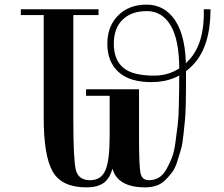

<svg xmlns="http://www.w3.org/2000/svg" viewBox="-20 -790 970 830"><path d="M297 -750H406V-725H297ZM70 -725V-750H169V-725ZM352 -376H581V-404H352ZM755 -488Q755 -437 754.5 -409Q754 -381 753 -330Q752 -279 748 -248.5Q744 -218 738.5 -175.5Q733 -133 723 -108Q713 -83 699.5 -58.5Q686 -34 667 -22.5Q648 -11 624 -11Q593 -11 587 -43.5Q581 -76 581 -201V-376H454V-201Q454 -96 435.5 -53.5Q417 -11 370 -11Q318 -11 307.5 -57Q297 -103 297 -272Q297 -277 297 -280V-750H169V-280Q169 -116 208 -48Q247 20 354 20Q400 20 427 1.5Q454 -17 466 -61Q489 20 608 20Q634 20 656 12.5Q678 5 694.5 -11.5Q711 -28 724 -45Q737 -62 746.5 -92.5Q756 -123 762.5 -145Q769 -167 773 -207Q777 -247 779.5 -270.5Q782 -294 783 -338.5Q784 -383 784 -403.5Q784 -424 784 -469Q784 -485 784 -492Q784 -631 738 -700.5Q692 -770 614 -770Q537 -770 490.5 -723Q444 -676 444 -601Q444 -523 492 -479Q540 -435 635 -435Q747 -435 818.5 -514Q890 -593 890 -750H861Q865 -609 802 -536Q739 -463 647 -463Q553 -463 512.5 -497.5Q472 -532 472 -601Q472 -668 510 -705Q548 -742 615 -742Q681 -742 718 -679.5Q755 -617 755 -488Z"/></svg>

Font: Solide Mirage
Style: Mono
Weight: 400
Width: 6
Designer: Jérémy Landes
Foundry: Velvetyne Type Foundry
Version: Version 1.1